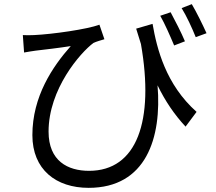

<svg xmlns="http://www.w3.org/2000/svg" viewBox="-20 -839 1040 925"><path d="M802 -780 752 -763C774 -725 800 -665 819 -620L871 -640C854 -681 822 -743 802 -780ZM904 -819 855 -800C878 -763 905 -705 923 -660L975 -679C956 -721 926 -782 904 -819ZM90 -670 96 -586C116 -590 133 -592 152 -595C188 -599 271 -609 321 -617C233 -518 136 -374 136 -188C136 -22 250 66 407 66C684 66 760 -175 739 -428C776 -352 820 -287 874 -229L927 -300C779 -432 736 -603 715 -724L636 -701L659 -627C724 -256 640 -16 409 -16C307 -16 214 -63 214 -205C214 -410 367 -585 430 -632C444 -639 470 -646 483 -650L459 -720C401 -698 232 -674 144 -670C125 -669 105 -669 90 -670Z"/></svg>

Font: GenYoGothic2 TW R
Style: Regular
Weight: 400
Version: Version 2.100;PS 2.1;hotconv 16.6.51;makeotf.lib2.5.65220 DE